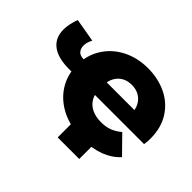

<svg xmlns="http://www.w3.org/2000/svg" viewBox="-137 -780 1114 1114"><g transform="rotate(45 420.0 -223.5)"><path d="M309 -223H198Q118 -223 72 -251.5Q26 -280 16.5 -333Q7 -386 34 -460L178 -435Q162 -405 162 -379.5Q162 -354 176 -338.5Q190 -323 219 -323H309ZM542 9Q443 9 369.5 -27.5Q296 -64 255.5 -127.5Q215 -191 215 -272Q215 -353 255 -416.5Q295 -480 364.5 -515.5Q434 -551 520 -551Q603 -551 671 -518.5Q739 -486 779 -423Q819 -360 819 -270Q819 -260 818 -247Q817 -234 815 -223H375V-323H713L638 -295Q638 -332 623.5 -359Q609 -386 583 -401Q557 -416 522 -416Q487 -416 461 -401Q435 -386 420.5 -358.5Q406 -331 406 -294V-265Q406 -225 423 -196Q440 -167 472 -151.5Q504 -136 548 -136Q588 -136 617.5 -147.5Q647 -159 676 -183L778 -79Q739 -36 680 -13.5Q621 9 542 9ZM610 -32V104H433V-32Z"/></g></svg>

Font: MOST Montserrat ExtraBold
Style: Regular
Weight: 800
Designer: Julieta Ulanovsky
Foundry: Julieta Ulanovsky
Version: Version 8.000;March 11, 2024;FontCreator 15.0.0.2926 64-bit